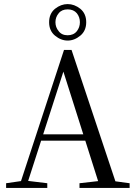

<svg xmlns="http://www.w3.org/2000/svg" viewBox="-20 -922 668 942"><path d="M10 0H212V-23L113 -35H93L10 -23ZM72 0H107L296 -586L301 -599H282L472 0H557L331 -677H294ZM170 -232H435V-263H170ZM370 0H616V-23L520 -36H484L370 -23ZM312 -723Q345 -723 374 -747Q403 -771 403 -813Q403 -855 374 -879Q345 -902 312 -902Q279 -902 250 -879Q221 -855 221 -813Q221 -771 250 -747Q279 -723 312 -723ZM312 -749Q283 -749 268 -769Q252 -788 252 -813Q252 -838 268 -857Q283 -876 312 -876Q341 -876 357 -857Q372 -838 372 -813Q372 -788 357 -769Q341 -749 312 -749Z"/></svg>

Font: Source Serif 4 48pt
Style: Regular
Weight: 400
Designer: Frank Grie√ühammer
Foundry: Adobe Systems Incorporated
Version: Version 4.004;hotconv 1.0.116;makeotfexe 2.5.65601